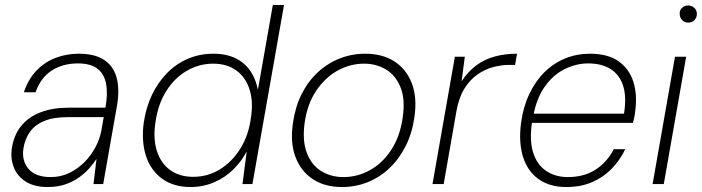

<svg xmlns="http://www.w3.org/2000/svg" viewBox="-20 -740 2822 772"><path d="M172 12Q118 12 84 -9.5Q50 -31 36 -66Q22 -101 27 -140Q35 -197 65.5 -234Q96 -271 144.5 -289Q193 -307 254 -307H404Q414 -364 406.5 -403.5Q399 -443 371.5 -464Q344 -485 293 -485Q232 -485 187.5 -456Q143 -427 123 -369H76Q93 -421 126.5 -456Q160 -491 204 -507.5Q248 -524 296 -524Q365 -524 402.5 -496.5Q440 -469 450.5 -421.5Q461 -374 450 -313L395 0H356L368 -101Q357 -84 340 -64.5Q323 -45 299 -27.5Q275 -10 243.5 1Q212 12 172 12ZM184 -28Q225 -28 259.5 -45Q294 -62 320.5 -89Q347 -116 364 -148.5Q381 -181 387 -212L397 -269H252Q194 -269 156.5 -253Q119 -237 99.5 -208.5Q80 -180 74 -142Q67 -93 95 -60.5Q123 -28 184 -28Z M746 12Q677 12 631 -22Q585 -56 566.5 -114.5Q548 -173 558 -247Q567 -308 591 -358.5Q615 -409 652 -446.5Q689 -484 736 -504Q783 -524 838 -524Q912 -524 957.5 -486.5Q1003 -449 1017 -379L1077 -720H1122L995 0H955L972 -131Q951 -91 918 -58.5Q885 -26 841 -7Q797 12 746 12ZM757 -29Q816 -29 865 -59.5Q914 -90 947 -143.5Q980 -197 989 -267Q999 -331 983.5 -380Q968 -429 930.5 -456.5Q893 -484 837 -484Q780 -484 730.5 -455Q681 -426 648 -373Q615 -320 605 -248Q595 -182 611 -132.5Q627 -83 664.5 -56Q702 -29 757 -29Z M1355 12Q1286 12 1238 -19.5Q1190 -51 1168 -109Q1146 -167 1158 -246Q1167 -310 1192.5 -361Q1218 -412 1257 -448.5Q1296 -485 1345 -504.5Q1394 -524 1448 -524Q1518 -524 1566 -493Q1614 -462 1636 -404.5Q1658 -347 1646 -267Q1637 -204 1611 -152.5Q1585 -101 1546 -64Q1507 -27 1458.5 -7.5Q1410 12 1355 12ZM1361 -28Q1417 -28 1467 -55.5Q1517 -83 1552.5 -136.5Q1588 -190 1599 -266Q1610 -339 1591 -387.5Q1572 -436 1533 -460Q1494 -484 1444 -484Q1388 -484 1338 -456.5Q1288 -429 1252 -376Q1216 -323 1205 -247Q1195 -175 1213.5 -126Q1232 -77 1271 -52.5Q1310 -28 1361 -28Z M1719 0 1809 -512H1849L1836 -413Q1862 -453 1895.5 -477.5Q1929 -502 1970 -513Q2011 -524 2059 -524L2051 -479H2026Q1997 -479 1964 -470.5Q1931 -462 1900.5 -441Q1870 -420 1847.5 -384Q1825 -348 1815 -292L1764 0Z M2257 12Q2189 12 2144.5 -20.5Q2100 -53 2082.5 -111Q2065 -169 2075 -246Q2084 -311 2108.5 -362.5Q2133 -414 2169.5 -450Q2206 -486 2252.5 -505Q2299 -524 2352 -524Q2425 -524 2468 -493Q2511 -462 2527 -410Q2543 -358 2534 -293Q2533 -281 2530.5 -269.5Q2528 -258 2525 -246H2106L2113 -283H2489Q2500 -352 2485 -396.5Q2470 -441 2434 -463Q2398 -485 2345 -485Q2297 -485 2251 -462.5Q2205 -440 2171 -392.5Q2137 -345 2124 -272L2120 -254Q2108 -179 2123 -129Q2138 -79 2175 -53.5Q2212 -28 2263 -28Q2328 -28 2374 -57.5Q2420 -87 2448 -140H2494Q2473 -96 2439.5 -61.5Q2406 -27 2360.5 -7.5Q2315 12 2257 12Z M2604 0 2694 -512H2739L2649 0ZM2747 -649Q2733 -649 2723 -659Q2713 -669 2713 -684Q2712 -699 2722.5 -708.5Q2733 -718 2747 -718Q2761 -718 2771.5 -708.5Q2782 -699 2782 -684Q2782 -669 2772 -659Q2762 -649 2747 -649Z"/></svg>

Font: DM Sans 12pt ExtraLight
Style: Italic
Weight: 250
Italic angle: -10°
Version: Version 4.004;gftools[0.9.30]